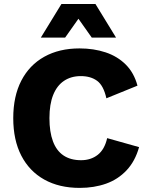

<svg xmlns="http://www.w3.org/2000/svg" viewBox="-20 -906 721 936"><path d="M658 -188.8Q638.8 -120.2 597.1 -75.8Q555.4 -31.4 497.2 -10.7Q439 10 368.6 10Q268.6 10 195.9 -30.6Q123.2 -71.2 83.9 -147.2Q44.6 -223.2 44.6 -330Q44.6 -436.8 83.9 -512.8Q123.2 -588.8 195.9 -629.4Q268.6 -670 367.8 -670Q437.2 -670 495 -650.7Q552.8 -631.4 593.1 -591.2Q633.4 -551 650.2 -488.4L498.6 -426.8Q485 -488.6 453.7 -511.8Q422.4 -535 373.8 -535Q326.6 -535 292.1 -511.9Q257.6 -488.8 239.3 -443.3Q221 -397.8 221 -330Q221 -263.2 238.1 -217.2Q255.2 -171.2 289.6 -148.1Q324 -125 375.2 -125Q423.2 -125 456.6 -151.3Q490 -177.6 502.4 -232.6ZM545.8 -722.6H427.4L362.4 -814.6L297.4 -722.6H179L279.4 -886.4H445.4Z"/></svg>

Font: Work Sans
Style: Regular
Weight: 400
Designer: Wei Huang
Foundry: Wei Huang
Version: Version 2.006; ttfautohint (v1.8.1.43-b0c9)